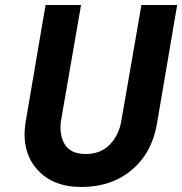

<svg xmlns="http://www.w3.org/2000/svg" viewBox="-20 -720 724 763"><path d="M161 -700H302L222 -238Q215 -182 238 -145.5Q261 -109 317 -108Q378 -107 415 -144Q452 -181 462 -239L542 -700H684L604 -230Q585 -114 504.5 -45.5Q424 23 303 23Q189 23 127 -47.5Q65 -118 81 -230Z"/></svg>

Font: Jost* 600 Semi
Style: Italic
Weight: 600
Italic angle: -10°
Version: Version 3.500